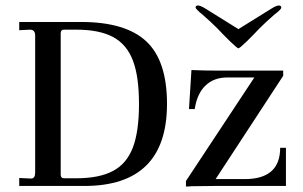

<svg xmlns="http://www.w3.org/2000/svg" viewBox="-20 -677 1104 699"><path d="M50 0V-29L93 -27Q108 -27 108 -49V-548Q108 -569 89 -569L50 -567V-597H275Q437 -597 512.5 -526.5Q588 -456 588 -299Q588 0 287 0ZM213 -28H258Q342 -28 392 -55Q441 -81 463.5 -139.5Q486 -198 486 -298Q486 -399 464 -456Q442 -515 392 -542Q342 -569 258 -569H213Q201 -569 201 -556V-41Q201 -28 213 -28ZM657 2V-18L906 -395H808Q758 -395 727.5 -365Q697 -335 689 -280H668L677 -422Q689 -422 707 -421Q724 -420 773 -420H1011V-401L765 -25H871Q1000 -25 1000 -139H1021V0H761L677 1Q671 2 657 2ZM818 -526 794 -550 771 -574Q748 -597 717 -624Q710 -629 700 -639Q692 -647 692 -649Q692 -657 701 -657Q710 -657 729 -645L848 -571L967 -645Q986 -657 995 -657Q1004 -657 1004 -649Q1004 -646 997 -639Q990 -632 979 -624Q948 -597 925 -574L902 -550L878 -526Q852 -501 848 -501Q844 -501 818 -526Z"/></svg>

Font: UnnaRegular
Style: Regular
Weight: 400
Designer: Jorge de Buen Unna
Foundry: Omnibus-Type
Version: Version 2.008;hotconv 1.0.109;makeotfexe 2.5.65596